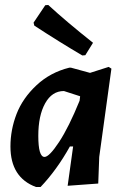

<svg xmlns="http://www.w3.org/2000/svg" viewBox="-20 -743 501 772"><path d="M174 -723Q248 -655 354 -571L323 -521L311 -520Q219 -574 118 -640L115 -652L162 -722ZM259 -471H265L342 -450L417 -474L428 -467L379 -112L375 -5L252 4L274 -154H261Q208 -59 143 9H125Q22 -29 22 -154Q22 -221 46.5 -284.5Q71 -348 126.5 -400Q182 -452 259 -471ZM134 -197Q134 -112 159 -112Q178 -112 217.5 -172Q257 -232 300 -338L302 -354V-356L237 -377Q189 -377 161.5 -327.5Q134 -278 134 -197Z"/></svg>

Font: Alegreya Sans SC
Style: Bold Italic
Weight: 700
Italic angle: -7°
Designer: Juan Pablo del Peral
Foundry: Huerta Tipografica
Version: Version 2.007